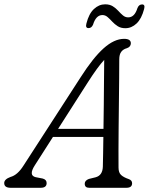

<svg xmlns="http://www.w3.org/2000/svg" viewBox="-47 -892 706 912"><path d="M118.5 -107Q87.5 -59 122 -50.5L155.5 -44Q174.5 -39 174.5 -22.5Q174.5 0 146.5 0H3.5Q-27 0 -27 -22.5Q-27 -40.5 3 -51.5Q36.5 -60.5 65 -106L336 -525Q395 -617.5 445.2 -662.5Q495.5 -707.5 542.5 -707.5Q574.5 -707.5 574.5 -686.5Q574.5 -669.5 555.5 -663Q538.5 -658.5 529 -646Q519.5 -633.5 519.5 -610Q519.5 -571 519 -517.5Q518.5 -464 517.8 -404.5Q517 -345 516.5 -286.5Q516 -228 515.8 -178.5Q515.5 -129 516 -96Q516 -72 528.2 -60.8Q540.5 -49.5 564 -41.5Q580.5 -36 580.5 -21.5Q580.5 0 553.5 0H376.5Q355.5 0 355.5 -19.5Q355.5 -34.5 375 -42L407.5 -50Q440 -59 441.5 -100Q442 -126 442.8 -162.5Q443.5 -199 444 -241.5H204.5ZM369 -499 229 -280H444.5Q445.5 -335.5 446 -394Q446.5 -452.5 447 -507.8Q447.5 -563 448 -607.5Q433 -591.5 413.2 -564.5Q393.5 -537.5 369 -499ZM548.5 -758Q527 -758 512.2 -767.5Q497.5 -777 486.2 -789.2Q475 -801.5 464 -811Q453 -820.5 439.5 -820.5Q409 -820.5 395 -775Q388 -758.5 373.5 -758.5Q357.5 -758.5 363.5 -780.5Q375 -826.5 399 -849Q423 -871.5 452.5 -871.5Q474 -871.5 488.8 -862.2Q503.5 -853 514.8 -840.5Q526 -828 537 -818.8Q548 -809.5 562 -809.5Q592.5 -809.5 606 -854Q613 -871 628 -871Q643.5 -871 637.5 -849Q625.5 -803 601.8 -780.5Q578 -758 548.5 -758Z"/></svg>

Font: Fraunces 9pt S100 Light
Style: Italic
Weight: 300
Italic angle: -16°
Version: Version 1.000; ttfautohint (v1.8.3)